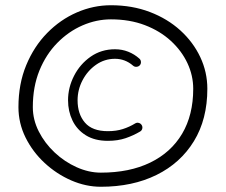

<svg xmlns="http://www.w3.org/2000/svg" viewBox="-20 -712 867 737"><path d="M516.6 -461.4Q511.7 -456.1 503.9 -455.6Q496.1 -455.1 490.7 -460Q460.4 -486.3 421.4 -486.3Q381.3 -486.3 348.6 -463.4Q315.9 -440.4 296.9 -404.1Q277.8 -367.7 277.8 -327.1Q277.8 -274.4 305.9 -241.5Q334 -208.5 394 -208.5Q426.3 -208.5 451.4 -216.6Q476.6 -224.6 499 -238.3Q505.4 -242.2 512.7 -240.2Q520 -238.3 523.9 -231.9Q527.8 -225.6 526.1 -218.3Q524.4 -210.9 517.6 -207Q492.2 -191.9 462.2 -181.6Q432.1 -171.4 394 -171.4Q343.8 -171.4 309.6 -192.6Q275.4 -213.9 258.3 -249.3Q241.2 -284.7 241.2 -327.1Q241.2 -376 264.2 -420.9Q287.1 -465.8 327.9 -494.4Q368.7 -522.9 421.4 -522.9Q448.7 -522.9 472.4 -513.4Q496.1 -503.9 514.6 -487.3Q520.5 -482.4 521 -474.6Q521.5 -466.8 516.6 -461.4ZM50.8 -300.8Q50.8 -389.6 80.6 -461.7Q110.4 -533.7 160.9 -585.2Q211.4 -636.7 274.9 -664.3Q338.4 -691.9 405.8 -691.9Q487.3 -691.9 555.2 -666Q623 -640.1 672.4 -595.2Q721.7 -550.3 748.8 -492.7Q775.9 -435.1 775.9 -371.1Q775.9 -254.4 724.4 -170.2Q672.9 -85.9 580.8 -40.5Q488.8 4.9 367.2 4.9Q309.6 4.9 253.4 -19.5Q197.3 -43.9 151.4 -86.4Q105.5 -128.9 78.1 -184.1Q50.8 -239.3 50.8 -300.8ZM106 -300.8Q106 -252.4 128.9 -207.3Q151.9 -162.1 189.9 -126.5Q228 -90.8 274.4 -70.1Q320.8 -49.3 367.2 -49.3Q477.1 -49.3 556.6 -87.9Q636.2 -126.5 679 -198.5Q721.7 -270.5 721.7 -371.1Q721.7 -421.9 699.5 -469.5Q677.2 -517.1 635.7 -555.2Q594.2 -593.3 536.1 -615.5Q478 -637.7 405.8 -637.7Q350.1 -637.7 296.6 -614.5Q243.2 -591.3 200 -547.4Q156.7 -503.4 131.3 -441.2Q106 -378.9 106 -300.8Z"/></svg>

Font: Mikhak-DS2-FD Light
Style: Regular
Weight: 300
Designer: Amin Abedi
Version: Version 3.2